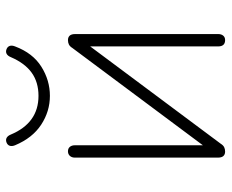

<svg xmlns="http://www.w3.org/2000/svg" viewBox="-82 -642 731 606"><g transform="rotate(-90 283.0 -339.5)"><path d="M88 -17V-468Q88 -478 93.5 -484Q99 -490 108 -490Q117 -490 122 -484Q127 -478 127 -468V-32H103L434 -476Q439 -484 445 -487Q451 -490 459 -490Q468 -490 473 -484.5Q478 -479 478 -467V-16Q478 -6 473 0Q468 6 459 6Q449 6 444 0.5Q439 -5 439 -16V-452H463L132 -8Q127 0 121 3Q115 6 107 6Q98 6 93 0.5Q88 -5 88 -17ZM127 -657Q123 -667 125.5 -674Q128 -681 136 -684Q144 -687 150.5 -683.5Q157 -680 161 -670Q179 -627 209.5 -605Q240 -583 283 -583Q326 -583 356 -604.5Q386 -626 405 -670Q409 -680 415.5 -683.5Q422 -687 430 -684Q438 -681 440.5 -674Q443 -667 439 -657Q418 -601 375 -574Q332 -547 283 -547Q234 -547 192 -574.5Q150 -602 127 -657Z"/></g></svg>

Font: SN Pro Thin
Style: Regular
Weight: 200
Designer: Tobias Whetton
Foundry: Supernotes
Version: Version 1.003;Glyphs 3.3 (3324)